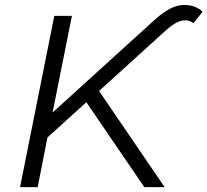

<svg xmlns="http://www.w3.org/2000/svg" viewBox="-20 -765 848 785"><path d="M62 0 202 -700H274L195 -305L608 -680Q675 -742 726 -744.5Q777 -747 808 -717L771 -670Q752 -686 723.5 -680.5Q695 -675 655 -638L385 -393L653 0H570L333 -347L174 -203L134 0Z"/></svg>

Font: Montserrat
Style: Italic
Weight: 400
Italic angle: -11.3°
Designer: Julieta Ulanovsky
Foundry: Julieta Ulanovsky
Version: Version 9.000; ttfautohint (v1.8.4.7-5d5b)